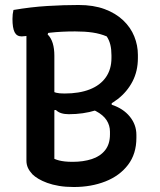

<svg xmlns="http://www.w3.org/2000/svg" viewBox="-20 -740 640 770"><path d="M276 10Q243 10 216.5 5.5Q190 1 169.5 -6.5Q149 -14 134 -23Q119 -32 110 -41Q98 -54 92 -67Q86 -80 86 -96Q86 -164 86 -230.5Q86 -297 86 -363Q86 -429 86 -496.5Q86 -564 86 -633H183L171 -602Q185 -588 191.5 -566.5Q198 -545 198 -517Q198 -466 198 -415Q198 -364 198 -312.5Q198 -261 198 -208.5Q198 -156 198 -103Q207 -99 217 -96.5Q227 -94 240 -92.5Q253 -91 272 -91Q314 -91 348 -102Q382 -113 401.5 -137.5Q421 -162 421 -201V-212Q421 -237 407.5 -258Q394 -279 364.5 -294.5Q335 -310 287 -319H216V-343L428 -337V-320Q474 -305 500.5 -272.5Q527 -240 527 -199V-187Q527 -123 493.5 -79Q460 -35 403 -12.5Q346 10 276 10ZM34 -700Q104 -712 170 -716Q236 -720 295 -720Q355 -720 399.5 -703.5Q444 -687 474 -658.5Q504 -630 518.5 -594Q533 -558 533 -520V-507Q533 -455 511.5 -413.5Q490 -372 452 -342.5Q414 -313 364 -297.5Q314 -282 256 -282Q239 -282 226 -286Q213 -290 204 -299L180 -296V-378Q194 -371 205.5 -368Q217 -365 239 -365Q298 -365 340 -381.5Q382 -398 404.5 -430Q427 -462 427 -508V-518Q427 -542 422.5 -560.5Q418 -579 408 -594Q382 -605 351.5 -609.5Q321 -614 281 -614Q227 -614 182 -609Q137 -604 107 -599Q77 -594 67 -594Q47 -594 38.5 -611Q30 -628 30 -664Q30 -674 31 -683Q32 -692 34 -700Z"/></svg>

Font: Recursive Monospace Casual Medium
Style: Regular
Weight: 500
Version: Version 1.047